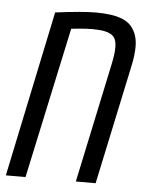

<svg xmlns="http://www.w3.org/2000/svg" viewBox="-49 -681 564 722"><g transform="rotate(5 233.5 -320.0)"><path d="M0 0 131.3 -626.5Q157.2 -629.9 179.9 -632.3Q202.6 -634.8 221.9 -636.5Q241.2 -638.2 257.3 -638.9Q273.4 -639.6 286.6 -639.6Q314 -639.6 340.6 -636Q367.2 -632.3 387.2 -623.5Q397 -619.1 404.5 -613.8Q412.1 -608.4 418 -601.6Q431.2 -586.4 437.5 -567.1Q443.8 -547.9 443.8 -524.4Q443.8 -508.8 441.4 -489.3Q439 -469.7 434.1 -447.8L338.9 0H264.2L359.9 -451.2Q363.8 -469.7 366 -485.4Q368.2 -501 368.2 -514.6Q368.2 -533.2 363.3 -545.2Q358.4 -557.1 346.2 -564Q337.4 -569.3 325 -572Q312.5 -574.7 299.6 -575.4Q286.6 -576.2 276.9 -576.2Q259.8 -576.2 240.7 -574.7Q221.7 -573.2 196.8 -570.8L74.2 0Z"/></g></svg>

Font: Open Sans Condensed
Style: Italic
Weight: 400
Width: 3
Italic angle: -12°
Designer: Monotype Design Team
Foundry: Monotype Imaging Inc.
Version: Version 3.000